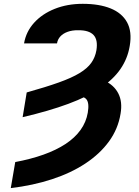

<svg xmlns="http://www.w3.org/2000/svg" viewBox="-20 -757 718 990"><path d="M96.7 -152.8 117.7 -280.3Q216.8 -308.1 283.2 -331.8Q349.6 -355.5 389.9 -379.9Q430.2 -404.3 450.4 -432.6Q470.7 -460.9 477.1 -497.6Q485.8 -551.8 462.2 -576.7Q438.5 -601.6 383.8 -601.1Q352.5 -601.6 328.9 -593Q305.2 -584.5 291.3 -569.3Q277.3 -554.2 273.9 -533.2H104Q114.3 -593.8 155.8 -639.6Q197.3 -685.5 262.2 -711.4Q327.1 -737.3 406.7 -737.3Q491.7 -737.3 550.3 -713.6Q608.9 -689.9 635.3 -641.8Q661.6 -593.8 648.9 -520Q638.2 -455.1 601.1 -401.1Q564 -347.2 497.6 -302.7Q431.2 -258.3 331.8 -221.4Q232.4 -184.6 96.7 -152.8ZM357.9 -262.2 400.4 -361.8Q470.2 -362.8 519 -340.6Q567.9 -318.4 590.1 -275.1Q612.3 -231.9 601.6 -170.4Q588.9 -92.3 542 -27.8Q495.1 36.6 420.4 85.9Q345.7 135.3 248 167.2Q150.4 199.2 35.6 212.9L58.6 78.6Q139.2 63.5 204.3 40.3Q269.5 17.1 317.9 -14.6Q366.2 -46.4 395.3 -86.9Q424.3 -127.4 432.6 -175.8Q441.4 -227.1 424.8 -245.8Q408.2 -264.6 357.9 -262.2Z"/></svg>

Font: Inter 17pt ExtraBold
Style: Italic
Weight: 800
Italic angle: -9.3988°
Version: Version 4.001;git-66647c0bb